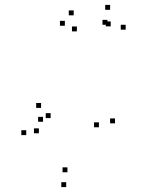

<svg xmlns="http://www.w3.org/2000/svg" viewBox="-20 -541 660 783"><path d="M449 -38V-58H429V-38ZM492.5 -420V-440H472.5V-420ZM429 -501V-521H409V-501ZM280.5 -478.5V-498.5H260.5V-478.5ZM244.5 -436V-456H224.5V-436ZM293.5 -413V-433H273.5V-413ZM418 -440V-460H398V-440ZM431.5 -433.5V-453.5H411.5V-433.5ZM383.5 -22V-42H363.5V-22ZM255 161.5V141.5H235V161.5ZM155.5 -44.5V-64.5H135.5V-44.5ZM138.5 2.5V-17.5H118.5V2.5ZM186.5 -59.5V-79.5H166.5V-59.5ZM147.5 -101V-121H127.5V-101ZM87 10V-10H67V10ZM250 222V202H230V222Z"/></svg>

Font: Monaspace Radon Dots Var
Style: Regular
Weight: 400
Designer: Riley Cran and the Lettermatic Team
Version: Version 1.100 (Monaspace Radon Dots)